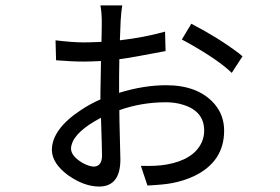

<svg xmlns="http://www.w3.org/2000/svg" viewBox="-20 -644 1040 714"><path d="M330.1 -24.4Q358.4 -26.4 359.4 -63.5Q359.4 -89.8 355.5 -206.1Q258.8 -155.3 246.1 -104.5Q244.1 -97.7 244.1 -91.8Q244.1 -63.5 287.1 -38.1Q312.5 -24.4 330.1 -24.4ZM422.9 -303.7V-298.8Q514.6 -327.1 597.7 -327.1Q716.8 -327.1 777.3 -257.8Q813.5 -215.8 813.5 -158.2Q813.5 -43 702.1 10.7Q665 28.3 619.1 37.1Q587.9 43 528.3 45.9L503.9 -27.3Q562.5 -25.4 599.6 -32.2Q699.2 -49.8 729.5 -113.3Q739.3 -134.8 739.3 -158.2Q739.3 -231.4 659.2 -254.9Q630.9 -263.7 596.7 -263.7Q506.8 -263.7 423.8 -234.4Q423.8 -199.2 425.8 -129.9Q427.7 -67.4 427.7 -48.8Q426.8 48.8 349.6 49.8Q293 49.8 233.4 7.8Q173.8 -36.1 172.9 -85.9Q172.9 -163.1 280.3 -234.4Q315.4 -257.8 353.5 -274.4V-300.8Q353.5 -317.4 354.5 -355.5Q355.5 -396.5 355.5 -417Q312.5 -415 292 -415Q247.1 -415 188.5 -419.9L186.5 -494.1Q250 -486.3 292 -486.3Q311.5 -486.3 357.4 -488.3Q357.4 -510.7 358.4 -545.9Q358.4 -562.5 358.4 -567.4Q358.4 -594.7 353.5 -624H434.6Q430.7 -600.6 428.7 -567.4Q427.7 -544.9 425.8 -494.1Q517.6 -504.9 593.8 -526.4L595.7 -454.1Q475.6 -430.7 423.8 -423.8Q423.8 -402.3 422.9 -360.4Q422.9 -321.3 422.9 -303.7ZM656.2 -497.1 691.4 -555.7Q790 -504.9 869.1 -445.3Q876 -439.5 881.8 -434.6L841.8 -373Q793.9 -419.9 681.6 -483.4Q667 -491.2 656.2 -497.1Z"/></svg>

Font: Taipei Sans TC Beta
Style: Regular
Weight: 400
Designer: JT Foundry
Foundry: JT Foundry
Version: Version 1.000